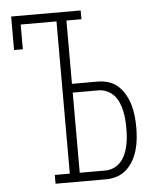

<svg xmlns="http://www.w3.org/2000/svg" viewBox="-53 -781 705 828"><g transform="rotate(-5 300.0 -367.5)"><path d="M154 0V-38H219V-697H64V-590H26V-735H327V-697H262V-423H373Q398 -423 421.5 -415.5Q445 -408 462.5 -391.5Q480 -375 492 -353Q504 -331 510.5 -308Q517 -285 519.5 -260.5Q522 -236 522 -212Q522 -187 519.5 -163Q517 -139 510.5 -115.5Q504 -92 492 -70.5Q480 -49 462.5 -32.5Q445 -16 421.5 -8Q398 0 373 0ZM373 -38Q392 -38 410 -46Q428 -54 440.5 -68.5Q453 -83 460.5 -100.5Q468 -118 472 -136.5Q476 -155 477.5 -174Q479 -193 479 -212Q479 -231 477.5 -250Q476 -269 472 -287.5Q468 -306 460.5 -323.5Q453 -341 440.5 -355Q428 -369 410 -377Q392 -385 373 -385H262V-38Z"/></g></svg>

Font: Iosevka Curly Slab XLtEx
Style: Regular
Weight: 200
Width: 7
Monospace: yes
Designer: Belleve Invis
Foundry: Belleve Invis
Version: Version 11.1.0; ttfautohint (v1.8.3)